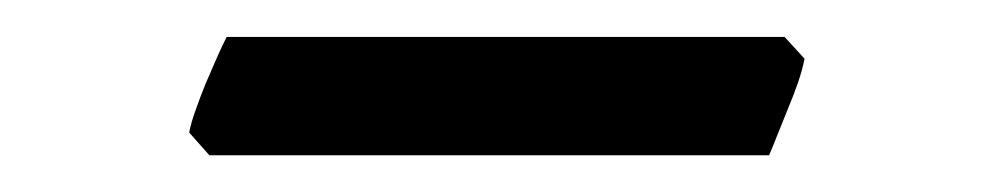

<svg xmlns="http://www.w3.org/2000/svg" viewBox="-20 -657 533 103"><path d="M411.6 -625.5Q410.6 -620.1 408.2 -613Q405.8 -606 402.8 -598.9Q399.9 -591.8 397.2 -585Q394.5 -578.1 392.6 -573.7H92.3L81.5 -585.9Q82.5 -591.3 85 -598.1Q87.4 -605 90.3 -612.1Q93.3 -619.1 96.2 -625.7Q99.1 -632.3 101.6 -637.2H400.9Z"/></svg>

Font: Akkhara
Style: Regular
Weight: 400
Designer: J. Victor Gaultney
Version: Version 1.00 June 13, 2006, initial release